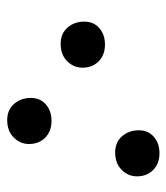

<svg xmlns="http://www.w3.org/2000/svg" viewBox="16 -478 473 546"><g transform="rotate(-90 253.0 -204.5)"><path d="M183 -295Q153 -295 135 -313Q117 -331 117 -359Q117 -384 135.5 -402.5Q154 -421 185 -421Q214 -421 231 -401.5Q248 -382 248 -354Q248 -327 229.5 -311Q211 -295 183 -295ZM400 -143Q370 -143 352 -161Q334 -179 334 -207Q334 -232 352.5 -250.5Q371 -269 402 -269Q431 -269 448 -249.5Q465 -230 465 -202Q465 -175 446.5 -159Q428 -143 400 -143ZM91 12Q61 12 43 -6Q25 -24 25 -52Q25 -77 43.5 -95.5Q62 -114 93 -114Q122 -114 139 -94.5Q156 -75 156 -47Q156 -20 137.5 -4Q119 12 91 12Z"/></g></svg>

Font: Junicode Two Beta Condensed Medium
Style: Italic
Weight: 500
Width: 3
Italic angle: -9°
Version: Version 1.053; ttfautohint (v1.8.4)